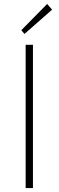

<svg xmlns="http://www.w3.org/2000/svg" viewBox="-20 -953 297 973"><path d="M110 0V-726H147V0ZM104 -781 88 -800 219 -933 244 -904Z"/></svg>

Font: Noto Sans JP
Style: Regular
Weight: 100
Designer: Ryoko NISHIZUKA 西塚涼子 (kana, bopomofo & ideographs); Paul D. Hunt (Latin, Greek & Cyrillic); Sandoll Communications 산돌커뮤니
Foundry: Adobe
Version: Version 2.004;hotconv 1.0.118;makeotfexe 2.5.65603